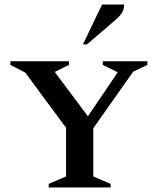

<svg xmlns="http://www.w3.org/2000/svg" viewBox="-20 -832 700 852"><path d="M196 0V-16L273 -49V-265L92 -510L26 -544V-560H286V-544L225 -514V-510L370 -316L501 -509V-512L436 -544V-560H634V-544L571 -514L394 -263V-49L471 -16V0ZM348 -635 433 -812H531Q531 -795 523.5 -779.5Q516 -764 494 -745L366 -635Z"/></svg>

Font: Spectral SC SemiBold
Style: Regular
Weight: 600
Designer: Jean-Baptiste Levee
Foundry: Production Type
Version: Version 2.001